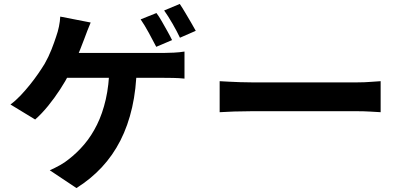

<svg xmlns="http://www.w3.org/2000/svg" viewBox="-20 -874 2040 972"><path d="M772 -808Q785 -791 799.5 -765.5Q814 -740 828 -715Q842 -690 851 -671L771 -637Q755 -668 733.5 -707.5Q712 -747 692 -776ZM890 -854Q903 -835 918 -809.5Q933 -784 947.5 -759.5Q962 -735 971 -718L891 -683Q876 -715 853.5 -754Q831 -793 811 -821ZM439 -760Q431 -741 422 -718Q413 -695 407 -678Q398 -654 385.5 -622.5Q373 -591 359.5 -560Q346 -529 332 -503Q312 -464 284 -421Q256 -378 224 -338.5Q192 -299 158 -269L33 -345Q60 -365 84.5 -391Q109 -417 131.5 -445Q154 -473 173 -500.5Q192 -528 206 -551Q226 -586 240.5 -623Q255 -660 264 -688Q273 -713 278.5 -740Q284 -767 285 -790ZM282 -606Q300 -606 335.5 -606Q371 -606 416 -606Q461 -606 510.5 -606Q560 -606 608.5 -606Q657 -606 699 -606Q741 -606 770 -606Q799 -606 810 -606Q830 -606 860 -607.5Q890 -609 914 -613V-476Q886 -479 856.5 -479.5Q827 -480 810 -480Q797 -480 759.5 -480Q722 -480 669 -480Q616 -480 556.5 -480Q497 -480 440.5 -480Q384 -480 339 -480Q294 -480 271 -480ZM672 -533Q670 -423 649 -330.5Q628 -238 589.5 -162.5Q551 -87 495 -27Q439 33 367 78L232 -12Q259 -24 284 -38Q309 -52 327 -67Q370 -100 406.5 -143Q443 -186 471 -242.5Q499 -299 515.5 -371Q532 -443 534 -534Z M1092 -463Q1110 -462 1138 -460.5Q1166 -459 1196.5 -458Q1227 -457 1253 -457Q1278 -457 1315 -457Q1352 -457 1395.5 -457Q1439 -457 1485.5 -457Q1532 -457 1578 -457Q1624 -457 1665 -457Q1706 -457 1738.5 -457Q1771 -457 1790 -457Q1825 -457 1856 -459.5Q1887 -462 1907 -463V-306Q1890 -307 1856 -309Q1822 -311 1790 -311Q1771 -311 1738 -311Q1705 -311 1664 -311Q1623 -311 1577.5 -311Q1532 -311 1485 -311Q1438 -311 1394.5 -311Q1351 -311 1314.5 -311Q1278 -311 1253 -311Q1210 -311 1165 -309.5Q1120 -308 1092 -306Z"/></svg>

Font: Farlight84_Sys_V01
Style: Bold
Weight: 700
Designer: Monotype Design Team, Nadine Chahine and Nizar Qandah
Foundry: Monotype Imaging Inc.
Version: Version 2.004;October 31, 2024;FontCreator 14.0.0.2814 64-bi